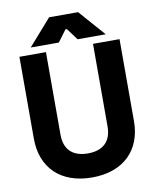

<svg xmlns="http://www.w3.org/2000/svg" viewBox="-98 -972 868 1069"><g transform="rotate(-10 336.0 -437.0)"><path d="M254 -897 124 -749H283L332 -815H340L389 -749H548L418 -897ZM336 23C513 23 619 -81 619 -246V-709H469V-242C469 -160 424 -113 336 -113C248 -113 203 -160 203 -242V-709H53V-246C53 -81 159 23 336 23Z"/></g></svg>

Font: Kalas SG
Style: Bold
Weight: 700
Designer: Kalas
Foundry: Kalas
Version: Version 2.000;FEAKit 1.0